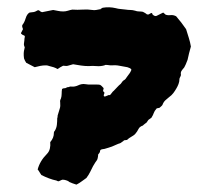

<svg xmlns="http://www.w3.org/2000/svg" viewBox="-20 -479 574 520"><path d="M497 -353Q495 -347 492 -334.5Q489 -322 488 -317Q487 -314 483 -304.5Q479 -295 476 -293Q472 -288 470.5 -285Q469 -282 470 -276Q470 -274 468 -270.5Q466 -267 466 -265Q466 -258 463.5 -251.5Q461 -245 458 -240Q454 -233 449.5 -227Q445 -221 438 -216Q433 -212 428 -207.5Q423 -203 420 -195Q419 -193 416.5 -191Q414 -189 412 -187Q409 -186 407 -186Q405 -186 404 -185Q398 -178 396.5 -173Q395 -168 390 -160Q389 -159 385 -156.5Q381 -154 381 -153Q377 -146 374 -145Q370 -142 369 -141Q368 -140 367 -139Q358 -136 355 -129.5Q352 -123 346 -116Q342 -112 335.5 -108.5Q329 -105 324 -100L316 -99L314 -97Q309 -93 307 -92Q305 -91 305 -91Q301 -90 294.5 -87Q288 -84 283 -82Q279 -81 270.5 -78Q262 -75 258 -75Q251 -74 251 -70Q251 -66 246 -61Q245 -48 242 -44.5Q239 -41 232 -29Q228 -21 224 -13Q220 -5 214 3Q208 7 201.5 12Q195 17 187 21Q183 20 176.5 17.5Q170 15 168 14Q164 10 154 8Q149 7 146.5 8.5Q144 10 139 12Q136 12 133 10Q123 8 112.5 4Q102 0 92 -5Q91 -6 87.5 -12Q84 -18 82 -20Q88 -43 107 -62Q113 -68 115 -76.5Q117 -85 116 -94Q121 -100 123.5 -106Q126 -112 126 -120Q126 -123 128 -124Q133 -132 134 -141Q135 -150 135 -159Q136 -161 136 -164Q136 -167 137 -169Q140 -180 142 -185.5Q144 -191 143 -202Q142 -207 145 -212Q147 -218 147 -225Q147 -232 148 -238Q151 -240 154 -240Q157 -240 159 -241Q161 -243 164 -243Q167 -243 168 -244Q170 -245 174.5 -244.5Q179 -244 183 -245Q188 -246 192 -248Q196 -250 201 -251Q206 -252 211.5 -251Q217 -250 220 -250H243Q249 -250 251.5 -249Q254 -248 261 -240Q260 -239 260 -237Q260 -235 259 -233Q260 -232 260 -231.5Q260 -231 261 -230Q264 -229 262 -224.5Q260 -220 262 -218Q265 -217 270.5 -220Q276 -223 277 -221Q279 -222 282.5 -227Q286 -232 288 -233Q293 -238 297.5 -243Q302 -248 307 -252Q312 -260 316 -262Q320 -264 324 -271Q329 -278 331 -280.5Q333 -283 336 -290Q335 -293 331.5 -294.5Q328 -296 325 -297Q312 -299 303 -301Q294 -303 279 -302Q277 -302 271 -303Q265 -304 263 -302Q252 -299 241.5 -300Q231 -301 220 -300Q210 -300 199.5 -301.5Q189 -303 178 -305L164 -301Q161 -300 157.5 -300.5Q154 -301 151 -301Q147 -299 143.5 -297Q140 -295 136 -292Q131 -295 125 -297Q119 -299 114 -300Q111 -301 109 -301.5Q107 -302 105 -302Q96 -302 89 -300.5Q82 -299 74 -297Q68 -300 62.5 -303Q57 -306 51 -309Q47 -315 45 -321Q43 -336 46 -346Q46 -347 46.5 -348.5Q47 -350 47 -351Q44 -357 45 -362Q46 -367 46 -370Q46 -374 47 -378Q48 -382 45 -383Q41 -384 37 -388V-390Q38 -392 39 -393.5Q40 -395 40 -396Q43 -399 41.5 -402.5Q40 -406 40 -408Q40 -411 41 -412Q46 -418 49.5 -429.5Q53 -441 60 -445Q69 -446 72 -446.5Q75 -447 82 -451Q85 -452 87.5 -449.5Q90 -447 94 -446Q108 -449 124 -452Q130 -451 137 -449.5Q144 -448 151 -448Q158 -448 164 -450Q170 -452 176 -453Q190 -452 203.5 -453Q217 -454 230 -452Q235 -451 240.5 -452Q246 -453 251 -454L258 -458Q276 -461 293 -457Q300 -455 307 -454.5Q314 -454 321 -453Q327 -452 333 -452Q339 -452 346 -450Q351 -448 356.5 -448Q362 -448 367 -447Q369 -446 372.5 -444Q376 -442 378 -440Q382 -439 384.5 -441Q387 -443 391 -444Q393 -442 393 -440Q399 -434 404 -436Q408 -438 413 -440.5Q418 -443 422 -445Q425 -442 429 -439Q435 -437 442 -438Q449 -439 457 -435Q471 -419 484 -400Q488 -387 491.5 -376Q495 -365 497 -353ZM252 -453Q252 -453 251.5 -453Q251 -453 251 -454Q251 -452 251.5 -452Q252 -452 252 -453Z"/></svg>

Font: Darumadrop One
Style: Regular
Weight: 400
Version: Version 1.000